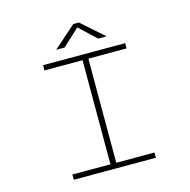

<svg xmlns="http://www.w3.org/2000/svg" viewBox="-125 -1011 1124 1133"><g transform="rotate(-15 437.5 -444.0)"><path d="M187 0V-32H419.5V-668H187V-700H688.5V-668H455V-32H688.5V0ZM285 -767.5 422 -888.5H456L593 -767.5H541.5L439.5 -863L336.5 -767.5Z"/></g></svg>

Font: Trispace SemiExpanded Thin
Style: Regular
Weight: 100
Width: 6
Designer: Tyler Finck
Foundry: Etcetera Type Company
Version: Version 1.210; ttfautohint (v1.8.3)